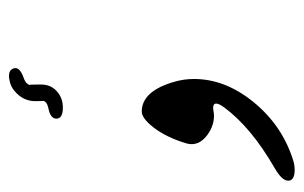

<svg xmlns="http://www.w3.org/2000/svg" viewBox="-143 -451 669 423"><g transform="rotate(-90 191.5 -239.5)"><path d="M230.5 -521.5Q215.8 -516.1 215.3 -505.4L215.8 -509.3Q216.8 -509.3 216.8 -483.4Q216.8 -460.9 200.2 -447.3Q186 -435.5 166 -435.5Q141.6 -435.5 141.6 -449.7Q141.6 -462.9 164.1 -467.3Q178.7 -470.2 181.2 -479Q181.2 -478 180.7 -478Q180.2 -478 180.2 -497.1Q180.2 -505.9 183.1 -514.6Q186 -523.4 191.7 -530.8Q197.3 -538.1 204.6 -543.7Q211.9 -549.3 220.7 -551.8Q224.1 -552.7 227.1 -553.2Q230 -553.7 232.4 -554.2H235.8Q250.5 -554.2 252.9 -541.5V-539.6Q252.9 -529.3 230.5 -521.5ZM223.1 -189Q229 -168.5 229 -146.5Q229 -78.1 178.5 -15.9Q127.9 46.4 53.2 70.8Q40.5 75.2 29.3 75.2Q4.9 75.2 4.9 61Q4.9 46.9 33.2 30.8Q122.1 -20.5 166 -79.6Q174.8 -91.3 174.8 -97.7Q174.8 -104.5 165 -104.5Q162.6 -104.5 157 -103.5Q151.4 -102.5 148.4 -102.5Q126 -102.5 106.4 -116.7Q85.4 -131.8 85.4 -151.9Q85.4 -157.2 86.9 -162.6Q100.1 -207.5 122.6 -236.3Q142.6 -261.7 157.2 -261.7Q202.6 -261.7 223.1 -189Z"/></g></svg>

Font: Dima Nastaligh Tahriri
Style: regular
Weight: 400
Designer: R.Balvardi
Foundry: Dima Software Group
Version: Version 1.00;November 13, 2018;FontCreator 11.5.0.2427 64-bi